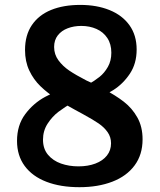

<svg xmlns="http://www.w3.org/2000/svg" viewBox="-20 -762 660 794"><path d="M50.4 -179.2Q50.4 -244.4 84.3 -289.9Q118.2 -335.3 166.8 -361.5Q215.4 -387.6 269.6 -402.2L305.3 -352.3Q297.3 -347.9 283.5 -340.2Q247.7 -319.2 221.9 -299.8Q196.2 -280.3 177 -250.8Q157.8 -221.2 157.8 -184.4Q157.8 -146.8 178.4 -122.1Q199.1 -97.4 232.2 -85.7Q265.4 -74 304.3 -74Q343.8 -74 374.5 -85.6Q405.2 -97.2 422.2 -118.8Q439.2 -140.3 439.2 -169.4Q439.2 -195.3 425 -215.5Q410.8 -235.7 387.9 -251.4Q365 -267.2 323.6 -289.7Q306.8 -298.8 288.7 -308.7Q270.6 -318.6 254.8 -327.7Q235.7 -339.4 216.4 -351.2Q176.2 -377.5 147.5 -405.2Q118.7 -432.9 101.1 -470.3Q83.5 -507.8 83.5 -555.4Q83.5 -616.3 111.7 -658.1Q139.9 -699.8 191.2 -720.8Q242.4 -741.7 312.1 -741.7Q380.3 -741.7 433.1 -720.3Q485.9 -698.9 515.5 -657.5Q545.1 -616.1 545.1 -557.2Q545.1 -499.2 517 -457.1Q488.9 -414.9 448.1 -389.2Q407.3 -363.6 362.8 -350L316.2 -396.7Q325.7 -402.2 343.4 -412Q371.9 -428.2 391.9 -444.3Q411.8 -460.3 426.1 -485.4Q440.4 -510.5 440.4 -544Q440.4 -579.9 423.8 -604.8Q407.2 -629.8 379.1 -642.2Q350.9 -654.8 316.2 -654.8Q285.5 -654.8 260 -645.1Q234.5 -635.5 219.1 -615.9Q203.8 -596.3 203.8 -567.7Q203.8 -536.9 221.7 -512.6Q239.7 -488.2 266.4 -470.1Q293.2 -452 337.2 -429.2Q348.2 -424.1 358.8 -419.3Q371 -413.3 383.1 -407.1Q395.2 -400.8 406.9 -394.7Q457.7 -368 492.1 -341.3Q526.5 -314.7 548 -276.2Q569.6 -237.8 569.6 -185.8Q569.6 -122.3 536.6 -77.9Q503.7 -33.4 444.6 -10.7Q385.5 12.1 308.5 12.1Q230.3 12.1 172.2 -10.2Q114 -32.5 82.2 -75.5Q50.4 -118.5 50.4 -179.2Z"/></svg>

Font: Monaspace Xenon Var ExtraLight
Style: Regular
Weight: 200
Designer: Riley Cran and the Lettermatic Team
Version: Version 1.200 (Monaspace Xenon Var)